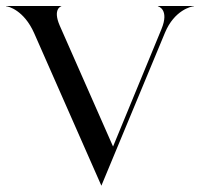

<svg xmlns="http://www.w3.org/2000/svg" viewBox="-67 -592 651 625"><path d="M44 -484.5 263 12.5 470 -485.5C500.5 -559 556 -571.5 564 -571.5V-572.5H447V-571.5C448.5 -571.5 485 -561 458.5 -497L301 -115L127.5 -508.5C104 -562.5 131.5 -571.5 132.5 -571.5V-572.5H-47V-571.5C-39.5 -571.5 11 -558.5 44 -484.5Z"/></svg>

Font: Beautique Display
Style: Regular
Weight: 400
Designer: Nhat-Quang Ngo
Version: Version 1.100;Glyphs 3.2.3 (3260)